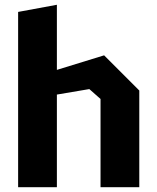

<svg xmlns="http://www.w3.org/2000/svg" viewBox="-20 -785 660 805"><path d="M401.5 0H564V-405.5L416.5 -553L218.5 -492V-765L56 -735V0H218.5V-388.5L354.5 -411.5L401.5 -370Z"/></svg>

Font: Monaspace Krypton ExtraBold
Style: Regular
Weight: 800
Designer: Riley Cran & the Lettermatic Team
Foundry: Lettermatic
Version: Version 1.101 (Monaspace Krypton)